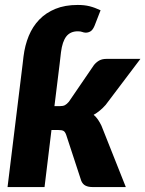

<svg xmlns="http://www.w3.org/2000/svg" viewBox="-20 -756 588 776"><path d="M221 -497.5 200 -327H221.5Q235 -327 242.5 -331Q250 -335 258.5 -345L360 -493.5Q370 -505.5 381.8 -511.8Q393.5 -518 410.5 -518H547.5L407 -332Q384.5 -306.5 358.5 -292Q368.5 -283.5 376 -272.5Q383.5 -261.5 390 -248L488.5 0H354Q337.5 0 326 -5.5Q314.5 -11 308.5 -25L247.5 -211Q243 -223.5 236.5 -227Q230 -230.5 216 -230.5H188L160 0H10.5L71.5 -497.5L75 -527.5Q80.5 -572.5 96.2 -610.8Q112 -649 138.8 -676.8Q165.5 -704.5 204 -720.2Q242.5 -736 294 -736Q307.5 -736 319.2 -734.8Q331 -733.5 342 -730.8Q353 -728 363.8 -724Q374.5 -720 386.5 -714.5L362 -651.5Q355 -635 346 -629.5Q337 -624 326.5 -624Q322.5 -624 319.2 -624.8Q316 -625.5 312.5 -626.8Q309 -628 304.8 -628.8Q300.5 -629.5 294.5 -629.5Q264.5 -629.5 248.2 -609Q232 -588.5 226.5 -545Z"/></svg>

Font: Lato ExtraBold
Style: Italic
Weight: 800
Italic angle: -7°
Designer: Lukasz Dziedzic with Adam Twardoch and Botio Nikoltchev
Foundry: tyPoland Lukasz Dziedzic
Version: Version 2.015; 2015-08-06; http://www.latofonts.com/